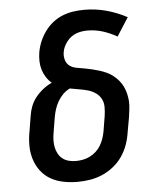

<svg xmlns="http://www.w3.org/2000/svg" viewBox="-53 -789 707 844"><g transform="rotate(-5 300.0 -367.5)"><path d="M256 8Q224 8 193.5 2Q163 -4 137.5 -18.5Q112 -33 94 -56.5Q76 -80 67 -109Q58 -138 58 -169.5Q58 -201 64 -232L75 -299Q78 -320 86 -341Q94 -362 108.5 -380Q123 -398 141.5 -412.5Q160 -427 180 -436Q166 -448 156 -463.5Q146 -479 140.5 -497Q135 -515 134.5 -534.5Q134 -554 137 -573Q141 -597 150.5 -620Q160 -643 175 -664Q190 -685 210 -701Q230 -717 253.5 -726.5Q277 -736 301.5 -739.5Q326 -743 350 -743Q401 -743 448 -730Q495 -717 538 -694L486 -613Q457 -630 424 -640.5Q391 -651 356 -651Q343 -651 330.5 -649Q318 -647 306 -642.5Q294 -638 283.5 -630Q273 -622 265 -611.5Q257 -601 251.5 -589.5Q246 -578 244 -565Q241 -548 246 -531Q251 -514 264 -504.5Q277 -495 294.5 -492Q312 -489 329 -486Q346 -483 362.5 -479Q379 -475 395 -470Q411 -465 426 -458Q441 -451 454 -440.5Q467 -430 477.5 -417.5Q488 -405 495 -390Q502 -375 506 -358.5Q510 -342 511 -325Q512 -308 509.5 -290Q507 -272 505 -255L493 -188Q489 -161 479.5 -134.5Q470 -108 453.5 -84Q437 -60 413.5 -41.5Q390 -23 364 -12Q338 -1 310.5 3.5Q283 8 256 8ZM256 -84Q271 -84 287 -87Q303 -90 318 -97.5Q333 -105 345.5 -116.5Q358 -128 366.5 -142.5Q375 -157 380 -172Q385 -187 388 -203L399 -270Q402 -290 402 -310Q402 -330 393 -346.5Q384 -363 368 -373.5Q352 -384 333.5 -389Q315 -394 295.5 -397Q276 -400 257 -404Q240 -396 226.5 -382.5Q213 -369 203.5 -352.5Q194 -336 188.5 -318.5Q183 -301 180 -284L169 -217Q166 -201 165.5 -184.5Q165 -168 168 -153Q171 -138 178 -124.5Q185 -111 197 -101.5Q209 -92 224.5 -88Q240 -84 256 -84Z"/></g></svg>

Font: Iosevka Curly Slab SmBdEx
Style: Italic
Weight: 600
Width: 7
Italic angle: -9°
Monospace: yes
Designer: Belleve Invis
Foundry: Belleve Invis
Version: Version 11.1.0; ttfautohint (v1.8.3)